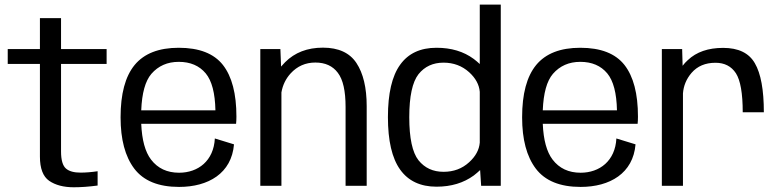

<svg xmlns="http://www.w3.org/2000/svg" viewBox="-20 -805 3390 832"><path d="M299.5 6.5C331 6.5 365.5 4 403 -1V-63C376.5 -59 352 -57 329 -57C301 -57 280 -62.5 266 -74.5C252 -86.5 244.5 -111 244.5 -148.5V-528H442V-592.5H244.5V-726.5H153V-592.5H13.5V-528H153V-126.5C153 -75 166.5 -40 193 -21.5C220 -3 255.5 6.5 299.5 6.5Z M756 5C883 5 983.5 -54 994 -179.5L911 -205C906 -108 838.5 -56.5 756 -56.5C704 -56.5 663.5 -75.5 634.5 -113.5C609 -147 595 -198.5 592 -268.5H1003C1004 -277.5 1004.5 -288 1004.5 -299.5C1004.5 -399 985 -473.5 946 -523.5C907 -573 843.5 -598 754.5 -598C668 -598 604.5 -573 563.5 -523.5C522.5 -473.5 502.5 -398 502.5 -296.5C502.5 -201 522 -127 562 -74C602 -21.5 666.5 5 756 5ZM592 -327C595 -401.5 609.5 -454 636 -485C666 -519.5 705.5 -537 754.5 -537C804.5 -537 843.5 -520.5 871.5 -487C898 -455 912 -401.5 913.5 -327Z M1108 0H1199.5V-404.5C1205 -436.5 1218.5 -464 1239.5 -487C1268 -518 1303.5 -534 1346.5 -534C1389.5 -534 1422 -519 1444 -489.5C1466.5 -460 1477.5 -411 1477.5 -341.5V0H1569V-345C1569 -425 1554 -487.5 1524.5 -532C1495.5 -576 1447 -598.5 1379.5 -598.5C1312 -598.5 1257.5 -577.5 1215.5 -535.5C1209 -529 1203.5 -523 1198 -516.5L1195 -592.5H1108Z M2065 0H2150V-785H2059V-527.5C2051.5 -535 2042.5 -542 2033 -549.5C1989 -582 1935.5 -598 1871.5 -598C1801.5 -598 1749 -573.5 1714 -524.5C1678.5 -475.5 1661 -399.5 1661 -297.5C1661 -195.5 1678.5 -119.5 1714 -70C1749 -21 1801.5 4 1871.5 4C1935.5 4 1989 -12.5 2033 -44.5C2043.5 -52.5 2052.5 -60.5 2060.5 -68ZM2059 -187C2056.5 -156 2041 -127.5 2013 -102C1982.5 -74 1945.5 -60.5 1902 -60.5C1856.5 -60.5 1820.5 -77 1793.5 -110.5C1767 -144 1753.5 -206.5 1753.5 -297C1753.5 -387.5 1767 -449.5 1793.5 -483.5C1820.5 -517 1856.5 -533.5 1902 -533.5C1945.5 -533.5 1982.5 -519.5 2013 -492C2041 -466.5 2056.5 -438 2059 -407Z M2496 5C2623 5 2723.5 -54 2734 -179.5L2651 -205C2646 -108 2578.5 -56.5 2496 -56.5C2444 -56.5 2403.5 -75.5 2374.5 -113.5C2349 -147 2335 -198.5 2332 -268.5H2743C2744 -277.5 2744.5 -288 2744.5 -299.5C2744.5 -399 2725 -473.5 2686 -523.5C2647 -573 2583.5 -598 2494.5 -598C2408 -598 2344.5 -573 2303.5 -523.5C2262.5 -473.5 2242.5 -398 2242.5 -296.5C2242.5 -201 2262 -127 2302 -74C2342 -21.5 2406.5 5 2496 5ZM2332 -327C2335 -401.5 2349.5 -454 2376 -485C2406 -519.5 2445.5 -537 2494.5 -537C2544.5 -537 2583.5 -520.5 2611.5 -487C2638 -455 2652 -401.5 2653.5 -327Z M3198.5 -318.5H3290C3290 -415.5 3277 -486.5 3251 -531C3225.5 -575.5 3179.5 -597.5 3113.5 -597.5C3049 -597.5 2998 -580 2960.5 -544.5C2952 -537 2944.5 -528.5 2938 -520L2936 -592.5H2848V0H2939.5V-400.5C2942 -433 2954 -462.5 2976.5 -489C3002 -518.5 3036.5 -533 3080.5 -533C3119.5 -533 3149 -518 3169 -487.5C3188.5 -457 3198.5 -400.5 3198.5 -318.5Z"/></svg>

Font: Anybody
Style: Regular
Weight: 400
Designer: Tyler Finck
Foundry: Etcetera Type Company
Version: Version 1.110